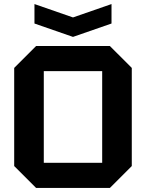

<svg xmlns="http://www.w3.org/2000/svg" viewBox="-20 -927 720 947"><path d="M50 -108V-592L158 -700H522L630 -592V-108L522 0H158ZM196 -576V-124H484V-576ZM530 -907V-811L340 -745L150 -811V-907L340 -841Z"/></svg>

Font: Tektur SemiBold
Style: Regular
Weight: 600
Designer: Adam Jagosz
Foundry: Adam Jagosz
Version: Version 1.005;gftools[0.9.30]